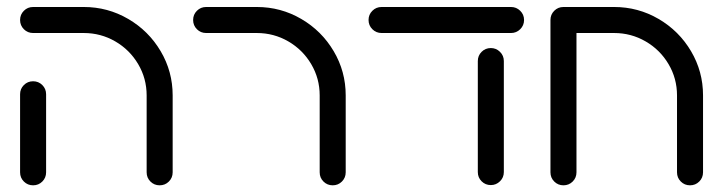

<svg xmlns="http://www.w3.org/2000/svg" viewBox="-20 -539 2120 563"><path d="M38.9 -33.7V-262.6Q38.9 -278.5 50 -289.6Q61.1 -300.7 77 -300.7Q93 -300.7 104.1 -289.6Q115.2 -278.5 115.2 -262.6V-33.7Q115.2 -17.8 104.1 -6.7Q93 4.4 77 4.4Q61.1 4.4 50 -6.7Q38.9 -17.8 38.9 -33.7ZM448.1 4.4Q432.2 4.4 421.1 -6.7Q410 -17.8 410 -33.7V-259.3Q410 -308.9 385.2 -350.9Q360.4 -393 318 -417.6Q275.6 -442.2 225.6 -442.2H77Q61.1 -442.2 50 -453.3Q38.9 -464.4 38.9 -480.4Q38.9 -496.3 50 -507.4Q61.1 -518.5 77 -518.5H225.6Q295.9 -518.5 355.9 -483.5Q415.9 -448.5 451.1 -388.9Q486.3 -329.3 486.3 -259.3V-33.7Q486.3 -17.8 475.2 -6.7Q464.1 4.4 448.1 4.4Z M955.6 4.4Q939.6 4.4 928.5 -6.7Q917.4 -17.8 917.4 -33.7V-259.3Q917.4 -308.9 892.6 -350.9Q867.8 -393 825.4 -417.6Q783 -442.2 733 -442.2H584.4Q568.5 -442.2 557.4 -453.3Q546.3 -464.4 546.3 -480.4Q546.3 -496.3 557.4 -507.4Q568.5 -518.5 584.4 -518.5H733Q803.3 -518.5 863.3 -483.5Q923.3 -448.5 958.5 -388.9Q993.7 -329.3 993.7 -259.3V-33.7Q993.7 -17.8 982.6 -6.7Q971.5 4.4 955.6 4.4Z M1060.7 -480.4Q1060.7 -496.3 1071.9 -507.4Q1083 -518.5 1098.9 -518.5H1478.5Q1494.1 -518.5 1505.4 -507.4Q1516.7 -496.3 1516.7 -480.4Q1516.7 -464.4 1505.4 -453.3Q1494.1 -442.2 1478.5 -442.2H1098.9Q1083 -442.2 1071.9 -453.3Q1060.7 -464.4 1060.7 -480.4ZM1381.1 -34.4V-360Q1381.1 -375.9 1392.2 -387Q1403.3 -398.1 1419.3 -398.1Q1434.8 -398.1 1446.1 -387Q1457.4 -375.9 1457.4 -360V-34.4Q1457.4 -18.5 1446.1 -7.4Q1434.8 3.7 1419.3 3.7Q1403.3 3.7 1392.2 -7.4Q1381.1 -18.5 1381.1 -34.4Z M1594.1 -33.7V-480.4H1670.4V-33.7Q1670.4 -17.8 1659.3 -6.7Q1648.1 4.4 1632.2 4.4Q1616.3 4.4 1605.2 -6.7Q1594.1 -17.8 1594.1 -33.7ZM2003.3 4.4Q1987.4 4.4 1976.3 -6.7Q1965.2 -17.8 1965.2 -33.7V-259.3Q1965.2 -308.9 1940.4 -350.9Q1915.6 -393 1873.1 -417.6Q1830.7 -442.2 1780.7 -442.2H1632.2Q1616.3 -442.2 1605.2 -453.3Q1594.1 -464.4 1594.1 -480.4Q1594.1 -496.3 1605.2 -507.4Q1616.3 -518.5 1632.2 -518.5H1780.7Q1851.1 -518.5 1911.1 -483.5Q1971.1 -448.5 2006.3 -388.9Q2041.5 -329.3 2041.5 -259.3V-33.7Q2041.5 -17.8 2030.4 -6.7Q2019.3 4.4 2003.3 4.4Z"/></svg>

Font: 26F Galaxy Hebrew
Style: Bold
Weight: 700
Designer: C₂₉H₂₅N₃O₅
Version: Version 1.000